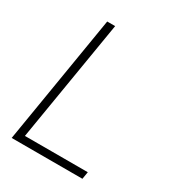

<svg xmlns="http://www.w3.org/2000/svg" viewBox="-175 -834 859 940"><g transform="rotate(30 254.5 -364.0)"><path d="M34.7 0 154.8 -727.5H199.7L85.9 -41H441.4L434.6 0Z"/></g></svg>

Font: Inter Display Extra Light
Style: Italic
Weight: 200
Italic angle: -9.39999°
Designer: Rasmus Andersson
Foundry: rsms
Version: Version 4.000;git-4fc901f